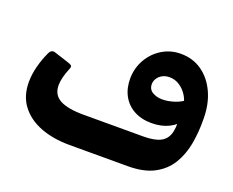

<svg xmlns="http://www.w3.org/2000/svg" viewBox="-103 -793 1177 971"><g transform="rotate(20 485.0 -307.0)"><path d="M347.1 6.2Q259.4 6.2 191.2 -19.8Q123.1 -45.9 84.1 -96.9Q45 -147.9 45 -223.4Q45 -264 56.5 -308.2Q68 -352.5 86.1 -390.9Q97.5 -417 120.5 -408.4L194.1 -384.7Q208.5 -380.2 215.1 -375.5Q221.7 -370.7 216.7 -357.9Q192 -298.7 192 -259.6Q192 -207.4 234.3 -184.6Q276.6 -161.9 361.2 -161.9H479.6V6.2ZM460.4 6.2Q443.9 6.2 438.4 0.3Q433 -5.6 433.2 -13.7Q433.4 -21.8 433.4 -27.4V-128.4Q433.4 -146.5 438.1 -154.2Q442.9 -161.9 460.4 -161.9H682.8Q744.2 -161.9 776.8 -179.4Q809.4 -197 818.6 -237.7Q827.7 -278.5 817.9 -348.4L850.6 -312.7Q831.2 -279.2 791.3 -259.4Q751.4 -239.5 698 -239.5Q643.8 -239.5 603.3 -261.7Q562.9 -284 541.4 -324.1Q520 -364.1 520.6 -417.5Q521.9 -473.6 548.6 -519.6Q575.4 -565.6 620.3 -592.8Q665.2 -620 719.9 -620Q784.9 -620 834 -585.4Q883.1 -550.9 911.2 -489.7Q939.2 -428.5 939.2 -349.7Q940.5 -279.9 929 -216Q917.5 -152.1 886.9 -102Q856.2 -51.9 801.2 -22.8Q746.1 6.2 660.5 6.2ZM708.2 -370.7Q735.2 -370.7 764.2 -379Q793.3 -387.2 815.4 -401.7Q807.5 -425.1 791.7 -444.7Q775.9 -464.4 754.2 -476.7Q732.5 -489 706.4 -489Q683.7 -489 667.2 -479.6Q650.6 -470.2 641.8 -455.7Q633 -441.2 633 -426.2Q633 -397.6 655.6 -384.2Q678.2 -370.7 708.2 -370.7Z"/></g></svg>

Font: Rubik Light
Style: Regular
Weight: 300
Designer: Hubert and Fischer
Foundry: Hubert and Fischer
Version: Version 2.300;gftools[0.9.30]